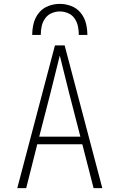

<svg xmlns="http://www.w3.org/2000/svg" viewBox="-20 -969 616 989"><path d="M69 0H115L172 -226H404L462 0H507L313 -735H263ZM182 -265 240 -490Q252 -538 264 -586.5Q276 -635 288 -683Q300 -635 312 -586.5Q324 -538 336 -490L394 -265ZM146 -789H190Q190 -811 194.5 -833Q199 -855 212 -873.5Q225 -892 245.5 -901Q266 -910 288 -910Q310 -910 331 -901Q352 -892 364.5 -873.5Q377 -855 381.5 -833Q386 -811 386 -789H430Q430 -820 422.5 -849.5Q415 -879 395.5 -903Q376 -927 347 -938Q318 -949 288 -949Q258 -949 229 -938Q200 -927 180.5 -903Q161 -879 153.5 -849.5Q146 -820 146 -789Z"/></svg>

Font: Iosevka Sparkle Extralight
Style: Regular
Weight: 200
Designer: Belleve Invis
Foundry: Belleve Invis
Version: Version 4.5.0; ttfautohint (v1.8.3)